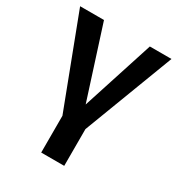

<svg xmlns="http://www.w3.org/2000/svg" viewBox="-175 -639 899 968"><g transform="rotate(30 275.0 -155.5)"><path d="M208 213H342V-1L541 -524H415L281 -109L148 -524H9L208 -1Z"/></g></svg>

Font: FIGSv2-sans-serif
Style: Bold
Weight: 700
Designer: Matt McInerney, Pablo Impallari, Rodrigo Fuenzalida,Mirko Velimirovic
Foundry: Matt McInerney, Pablo Impallari, Rodrigo Fuenzalida
Version: Version 4.021;hotconv 1.0.109;makeotfexe 2.5.65596